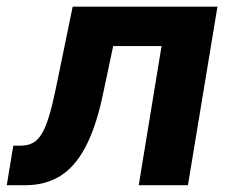

<svg xmlns="http://www.w3.org/2000/svg" viewBox="-54 -542 667 562"><path d="M-34.2 0 -15.1 -115.7H6.8Q26.9 -115.7 41.5 -123.3Q56.2 -130.9 67.6 -149.4Q79.1 -168 89.1 -200.4Q99.1 -232.9 109.4 -282.7L158.7 -522.5H582.5L496.1 0H352.1L418.9 -407.2H277.3L245.6 -257.8Q225.6 -166 194.8 -109.1Q164.1 -52.2 121.1 -26.1Q78.1 0 22 0Z"/></svg>

Font: Inter 28pt
Style: Bold Italic
Weight: 700
Italic angle: -9.3988°
Designer: Rasmus Andersson
Foundry: rsms
Version: Version 4.001;git-66647c0bb